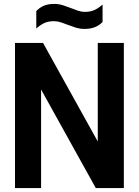

<svg xmlns="http://www.w3.org/2000/svg" viewBox="-20 -959 708 979"><path d="M56.5 0V-740H199.5L478.5 -237.5V-740H611.5V0H468.5L189.5 -502.5V0ZM412 -811.5Q387.5 -811.5 366.2 -818.2Q345 -825 325.5 -832.5Q308 -839.5 290.5 -845.2Q273 -851 254.5 -851Q226.5 -851 206 -841.5Q185.5 -832 165 -813.5V-902.5Q182.5 -921 204.2 -930Q226 -939 256 -939Q280.5 -939 301.8 -932Q323 -925 342.5 -917.5Q360 -910.5 377.5 -904.5Q395 -898.5 413.5 -898.5Q441.5 -898.5 462 -908Q482.5 -917.5 503 -936V-847Q469.5 -811.5 412 -811.5Z"/></svg>

Font: Encode Sans Condensed
Style: Bold
Weight: 700
Width: 3
Designer: Multiple Designers
Foundry: Impallari Type
Version: Version 3.000; ttfautohint (v1.8.3) -l 8 -r 50 -G 200 -x 14 